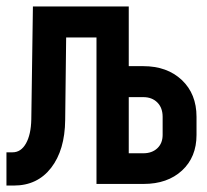

<svg xmlns="http://www.w3.org/2000/svg" viewBox="-21 -570 641 595"><path d="M-1 5V-98H18Q44 -98 59.5 -125.5Q75 -153 76 -200L81 -550H378V-365H423Q497 -365 542.5 -322Q588 -279 588 -208V-152Q588 -83 543 -41.5Q498 0 424 0H278V-454H184L181 -198Q180 -105 137.5 -50Q95 5 22 5ZM378 -95H423Q450 -95 466.5 -110.5Q483 -126 483 -152V-208Q483 -236 466.5 -252.5Q450 -269 423 -269H378Z"/></svg>

Font: NKDuy Mono
Style: Bold
Weight: 700
Monospace: yes
Designer: NKDuy
Foundry: NKDuy
Version: Version 2.251; ttfautohint (v1.8.4.7-5d5b)